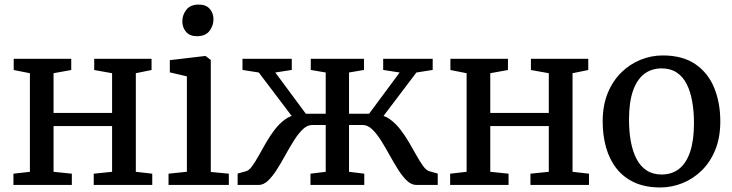

<svg xmlns="http://www.w3.org/2000/svg" viewBox="-20 -814 3223 845"><path d="M39.1 0V-49.6L111.6 -57.9V-491.8L40.3 -505.9V-555.3H293.5V-505.9L215.7 -491.8V-316.9H473.3V-491.8L394.6 -505.9V-555.3H647V-505.9L577.8 -491.8V-57.9L650.1 -49.6V0H392.5V-49.6L473.3 -57.9V-259.1H215.7V-57.9L296.2 -49.6V0Z M721.7 0V-49.6L802.5 -58.1V-477.9L727.4 -495.6V-549.3L882.7 -567.6H884.7L907.7 -550.1V-57.2L987.1 -49.6V0ZM846.7 -654.7Q815 -654.7 798.7 -674Q782.4 -693.3 782.4 -719.7Q782.4 -748.5 800.2 -771.1Q817.9 -793.8 854.3 -793.8H855.3Q886.9 -793.8 903.2 -774.9Q919.5 -755.9 919.5 -729.5Q919.5 -700.7 901.8 -677.7Q884 -654.7 847.7 -654.7Z M1025.8 0V-50.1L1062.9 -60.5Q1076.2 -64.1 1089.8 -82.9Q1103.5 -101.6 1118.6 -129Q1133.7 -156.3 1151 -186.4Q1168.3 -216.4 1189.2 -243.6Q1210.1 -270.7 1235 -288.8Q1260 -306.8 1290.2 -309.6L1293.1 -264.9L1118.9 -494.9L1047.2 -506.2V-555.3H1264.1V-506.2L1191.6 -494.9L1326 -313.5H1413.5V-494.9L1347.7 -506.2V-555.3H1581.9V-506.2L1516.1 -494.9V-313.5H1604.5L1738.9 -494.9L1666.4 -506.2V-555.3H1884.3V-506.2L1812.6 -494.9L1638.5 -264.9L1641.4 -309.6Q1671.6 -306.8 1696.5 -288.8Q1721.5 -270.7 1742.4 -243.6Q1763.3 -216.4 1780.7 -186.4Q1798.2 -156.3 1813.5 -129Q1828.8 -101.6 1842.5 -82.9Q1856.2 -64.1 1869.3 -60.5L1906.5 -50.1V0H1812.4Q1790.6 0 1770.7 -19Q1750.8 -38.1 1731.9 -68.1Q1712.9 -98.1 1694.3 -132Q1675.7 -165.8 1656.8 -195.8Q1637.9 -225.8 1618 -244.9Q1598.1 -263.9 1576.3 -263.9H1516.1V-57.9L1583.2 -49.6V0H1346.4V-49.6L1413.5 -57.9V-263.9H1354.2Q1332.4 -263.9 1312.6 -244.9Q1292.7 -225.8 1273.8 -195.8Q1254.8 -165.8 1236.3 -132Q1217.7 -98.1 1198.7 -68.1Q1179.8 -38.1 1159.9 -19Q1140.1 0 1118.1 0Z M1961.1 0V-49.6L2033.6 -57.9V-491.8L1962.3 -505.9V-555.3H2215.5V-505.9L2137.7 -491.8V-316.9H2395.3V-491.8L2316.6 -505.9V-555.3H2569V-505.9L2499.8 -491.8V-57.9L2572.1 -49.6V0H2314.5V-49.6L2395.3 -57.9V-259.1H2137.7V-57.9L2218.2 -49.6V0Z M2632.4 -279.3Q2632.4 -349.6 2654.4 -403.7Q2676.5 -457.8 2714.2 -494.8Q2751.9 -531.9 2799.1 -550.9Q2846.3 -570 2896.8 -570Q2984.4 -570 3040.4 -531.6Q3096.3 -493.2 3123.2 -427.5Q3150.1 -361.8 3150.1 -279.7Q3150.1 -209.1 3128.1 -154.8Q3106 -100.5 3068.3 -63.6Q3030.6 -26.7 2983.3 -7.9Q2936.1 11 2885.6 11Q2820 11 2772.1 -11Q2724.2 -33.1 2693.3 -72.5Q2662.4 -111.9 2647.4 -164.8Q2632.4 -217.7 2632.4 -279.3ZM2892 -46Q2937.2 -46 2968.9 -71Q3000.6 -96 3017.4 -146.3Q3034.2 -196.6 3034.2 -272Q3034.2 -323.5 3026.4 -367.5Q3018.7 -411.5 3002 -444.2Q2985.4 -476.8 2958.3 -494.9Q2931.1 -513 2892 -513Q2846.7 -513 2814.5 -488Q2782.4 -463 2765.3 -412.9Q2748.3 -362.9 2748.3 -287Q2748.3 -235 2756.4 -191Q2764.5 -147 2781.5 -114.4Q2798.6 -81.8 2825.9 -63.9Q2853.3 -46 2892 -46Z"/></svg>

Font: Merriweather Light
Style: Regular
Weight: 300
Designer: Eben Sorkin
Foundry: Eben Sorkin
Version: Version 2.100